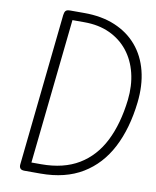

<svg xmlns="http://www.w3.org/2000/svg" viewBox="-105 -1084 947 1163"><g transform="rotate(10 369.0 -502.0)"><path d="M126.5 0Q108 0 100.8 -8.8Q93.5 -17.5 95 -33L194 -969Q196 -986.5 202.8 -995.2Q209.5 -1004 231 -1004H318Q425.5 -1004 507.5 -969.5Q589.5 -935 643.2 -871.8Q697 -808.5 719.2 -720.8Q741.5 -633 729.5 -526.5Q711 -363.5 649.8 -245.5Q588.5 -127.5 483 -63.8Q377.5 0 225.5 0ZM159.5 -56.5H220Q357 -56.5 450.5 -112.8Q544 -169 597.8 -275.2Q651.5 -381.5 669 -531Q679 -620.5 660.2 -696.8Q641.5 -773 596.8 -829.5Q552 -886 484.2 -917.5Q416.5 -949 328.5 -949H254.5Z"/></g></svg>

Font: Edu NSW ACT Hand Pre
Style: Regular
Weight: 400
Designer: Tina and Corey Anderson, Eben Sorkin, Mirko Velimirovic
Foundry: Sorkin Type Co.
Version: Version 2.000